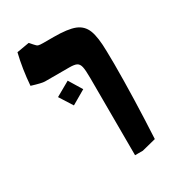

<svg xmlns="http://www.w3.org/2000/svg" viewBox="-178 -690 850 938"><g transform="rotate(-30 247.0 -220.5)"><path d="M305 -289Q305 -334 300.5 -353Q296 -372 283.5 -378.5Q271 -385 242 -385H105Q88 -385 33 -402Q40 -494 60 -576L130 -588L148 -568Q157 -557 164.5 -554.5Q172 -552 193 -552H251Q330 -552 369 -536.5Q408 -521 423.5 -481.5Q439 -442 440 -361L441 -290Q441 -101 429 127L350 147H306ZM122 -287 203 -333 248 -259 169 -213Z"/></g></svg>

Font: Suez One
Style: Regular
Weight: 400
Version: Version 1.000